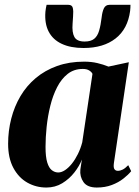

<svg xmlns="http://www.w3.org/2000/svg" viewBox="-20 -786 590 816"><path d="M464 -92.5Q461.5 -73.5 466.5 -66.8Q471.5 -60 480.5 -60Q491 -60 501.8 -65.5Q512.5 -71 525 -84L537.5 -58.5Q525 -43 504.2 -26.8Q483.5 -10.5 455.2 0.2Q427 11 391.5 11Q351 11 334.8 -12.2Q318.5 -35.5 321.5 -65.5L328 -108Q317.5 -80.5 296 -53Q274.5 -25.5 244.5 -7.2Q214.5 11 177 11Q133 11 96 -10Q59 -31 36.8 -72.5Q14.5 -114 14.5 -175Q14.5 -230 27.8 -281.8Q41 -333.5 67 -377.5Q93 -421.5 132 -454.2Q171 -487 222.5 -505.5Q274 -524 337.5 -524Q368 -524 393.5 -518Q419 -512 441 -503L527.5 -521.5ZM373 -472Q369.5 -480 359.2 -486.5Q349 -493 332 -493Q294.5 -493 267.8 -472Q241 -451 222.8 -415.5Q204.5 -380 193.8 -336.2Q183 -292.5 178.2 -247Q173.5 -201.5 173.5 -161.5Q173.5 -119 180.8 -95.5Q188 -72 200.5 -62.5Q213 -53 227.5 -53Q241.5 -53 256.5 -63Q271.5 -73 285.5 -90.5Q299.5 -108 311 -131.2Q322.5 -154.5 329.5 -181ZM270.5 -765.5Q286.5 -765.5 289.5 -752Q292.5 -738.5 290.5 -716Q290 -710 289.5 -700.5Q289 -691 288.5 -685.5Q285.5 -648 296.2 -628.8Q307 -609.5 339.5 -609.5Q366 -609.5 380.2 -621Q394.5 -632.5 401.2 -655.5Q408 -678.5 412 -712Q414.5 -735.5 421.5 -750.5Q428.5 -765.5 445.5 -765.5H534.5Q534.5 -760 534.2 -753.8Q534 -747.5 533 -739.5Q523 -663 471.2 -622.5Q419.5 -582 335 -582Q280 -582 242.2 -599.8Q204.5 -617.5 186.8 -651.8Q169 -686 173 -736Q174 -743.5 175 -751Q176 -758.5 178 -765.5Z"/></svg>

Font: Merriweather 120pt ExtraBold
Style: Italic
Weight: 800
Italic angle: -7.8°
Version: Version 2.101